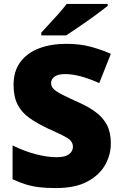

<svg xmlns="http://www.w3.org/2000/svg" viewBox="-20 -947 617 977"><path d="M544 -217Q544 -159 514.5 -107Q485 -55 423.5 -22.5Q362 10 264 10Q215 10 178.5 5.5Q142 1 110 -9Q78 -19 44 -35V-207Q102 -178 161 -162.5Q220 -147 268 -147Q311 -147 331 -162Q351 -177 351 -200Q351 -228 321.5 -245.5Q292 -263 222 -294Q169 -319 130 -346.5Q91 -374 70 -414Q49 -454 49 -515Q49 -584 83 -630.5Q117 -677 177.5 -700.5Q238 -724 318 -724Q388 -724 444 -708.5Q500 -693 544 -673L485 -524Q439 -545 394.5 -557.5Q350 -570 312 -570Q275 -570 257.5 -557Q240 -544 240 -524Q240 -507 253 -494Q266 -481 296.5 -465.5Q327 -450 380 -426Q432 -403 468.5 -375.5Q505 -348 524.5 -310.5Q544 -273 544 -217ZM528 -917Q510 -903 483 -882.5Q456 -862 425 -840.5Q394 -819 365.5 -799.5Q337 -780 317 -767H190V-781Q207 -800 231 -825.5Q255 -851 279 -878Q303 -905 319 -927H528Z"/></svg>

Font: Noto Sans Ethiopic Black
Style: Regular
Weight: 900
Designer: Monotype Design Team
Foundry: Monotype Imaging Inc.
Version: Version 2.102; ttfautohint (v1.8.4.7-5d5b)